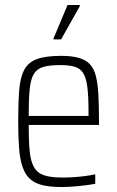

<svg xmlns="http://www.w3.org/2000/svg" viewBox="-20 -742 470 770"><path d="M225 8Q179 8 148 0Q117 -8 98.5 -26Q80 -44 70 -74Q60 -104 56.5 -148.5Q53 -193 53 -254Q53 -329 57 -380Q61 -431 77 -461.5Q93 -492 128 -505Q163 -518 225 -518Q268 -518 296 -510Q324 -502 340.5 -484.5Q357 -467 364.5 -437Q372 -407 374.5 -362Q377 -317 377 -256V-241H95Q95 -177 99 -136Q103 -95 116.5 -71.5Q130 -48 157 -39Q184 -30 231 -30Q252 -30 275.5 -31.5Q299 -33 321.5 -36Q344 -39 362 -43V-5Q347 -2 324 1Q301 4 275.5 6Q250 8 225 8ZM335 -257V-295Q335 -358 330 -395Q325 -432 312.5 -450.5Q300 -469 277.5 -475Q255 -481 222 -481Q179 -481 153.5 -473.5Q128 -466 115.5 -445Q103 -424 99 -383.5Q95 -343 95 -277H354ZM195 -584V-589L251 -722H300V-717L225 -584Z"/></svg>

Font: Saira Condensed ExtraLight
Style: Regular
Weight: 250
Width: 3
Designer: Hector Gatti with collaboration of the Omnibus-Type team
Foundry: Omnibus-Type
Version: Version 1.101